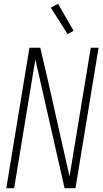

<svg xmlns="http://www.w3.org/2000/svg" viewBox="-20 -985 540 1005"><path d="M13 0 134 -735H191L228 -576L344 -61L455 -735H496L375 0H318L165 -674L54 0ZM334 -806 246 -945 284 -965 365 -824Z"/></svg>

Font: Iosevka Curly Extralight
Style: Italic
Weight: 200
Italic angle: -9°
Monospace: yes
Designer: Belleve Invis
Foundry: Belleve Invis
Version: Version 22.1.2; ttfautohint (v1.8.4)